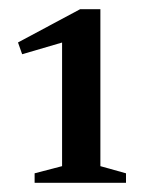

<svg xmlns="http://www.w3.org/2000/svg" viewBox="-20 -698 316 416"><path d="M114.5 -338V-647L135.5 -612L28 -580.5L19 -606L153.5 -678H197.5V-338L253 -322.5V-302H55V-322.5Z"/></svg>

Font: Newsreader 16pt Medium
Style: Regular
Weight: 500
Designer: Hugues Gentile
Foundry: Production Type
Version: Version 1.003